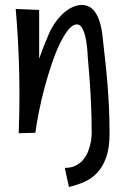

<svg xmlns="http://www.w3.org/2000/svg" viewBox="-20 -537 495 771"><path d="M391.1 -397Q397 -343.8 402.3 -295.4Q407.7 -247.1 411.6 -199.5Q415.5 -151.9 417.7 -103Q419.9 -54.2 419.9 0Q419.9 57.6 406.2 95.5Q392.6 133.3 369.9 157.2Q347.2 181.2 317.6 193.8Q288.1 206.5 256.8 213.9L240.2 137.2Q267.1 137.2 285.6 127.2Q304.2 117.2 316.2 101.8Q328.1 86.4 334.7 68.6Q341.3 50.8 344.2 35.2Q347.2 19.5 347.7 8.8Q348.1 -2 348.1 -2.9Q348.1 -69.8 345.2 -128.7Q342.3 -187.5 338.9 -230.7Q335.4 -273.9 333.3 -298.1Q331.1 -322.3 332 -319.8Q328.1 -378.9 317.1 -408.9Q306.2 -439 289.1 -439Q272 -439 254.4 -417.5Q236.8 -396 219.7 -360.4Q202.6 -324.7 187.3 -279.1Q171.9 -233.4 158.9 -185.1Q146 -136.7 136.5 -89.4Q127 -42 122.1 -3.9L55.2 -2Q58.1 -83 58.1 -155.8Q58.1 -231.9 55.7 -295.2Q53.2 -358.4 50.3 -404.3Q46.9 -458 43 -501L137.2 -497.1V-300.8Q148.4 -333 157.2 -355Q166 -377 171.9 -390.6Q178.7 -406.7 183.1 -416Q195.8 -439.9 210.9 -458.7Q226.1 -477.5 242.4 -490.5Q258.8 -503.4 275.6 -510.3Q292.5 -517.1 308.1 -517.1Q323.7 -517.1 337.4 -510.3Q351.1 -503.4 361.6 -488.8Q372.1 -474.1 379.6 -451.4Q387.2 -428.7 391.1 -397Z"/></svg>

Font: Englebert
Style: Regular
Weight: 400
Designer: Astigmatic (AOETI)
Foundry: Astigmatic (AOETI)
Version: Version 1.000